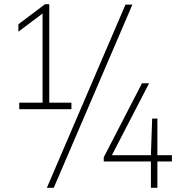

<svg xmlns="http://www.w3.org/2000/svg" viewBox="-20 -830 856 918"><path d="M72 -308V-339H183.5V-765.5L68 -678.5V-714L195.5 -810H215.5V-339H321.5V-308ZM204 68 580 -808H613L237 68ZM476 -58V-78L659 -432H693L515 -88H701.5L707.5 -263H732.5V-88H802V-58H732.5V68H701.5V-58Z"/></svg>

Font: Encode Sans SmCnd Th
Style: Regular
Weight: 100
Width: 4
Designer: Multiple Designers
Foundry: Impallari Type
Version: Version 3.002; ttfautohint (v1.8.3) -l 8 -r 50 -G 200 -x 14 